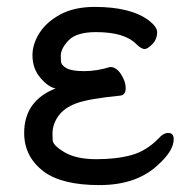

<svg xmlns="http://www.w3.org/2000/svg" viewBox="-20 -512 550 556"><path d="M268 24Q160 24 107 -15Q50 -58 50 -127Q50 -220 141 -256Q121 -259 97.5 -286Q74 -313 74 -352Q74 -384 94 -416Q114 -448 154.5 -470Q195 -492 254 -492Q360 -492 412 -452Q435 -434 435 -419Q435 -398 421 -384Q407 -370 399 -370Q389 -370 374 -385Q340 -419 258 -419Q202 -419 179 -395.5Q156 -372 156 -350Q156 -348 156.5 -335.5Q157 -323 172.5 -314.5Q188 -306 224 -306Q260 -306 299 -318Q317 -318 330.5 -297Q344 -276 344 -257Q344 -236 327 -235Q237 -226 201.5 -213Q166 -200 149 -176Q132 -152 132 -125Q132 -122 132.5 -106.5Q133 -91 167 -71Q201 -51 259 -51Q318 -51 361 -63Q404 -75 439 -111Q453 -127 467 -127Q483 -127 483 -109Q483 -75 437 -34Q375 24 268 24Z"/></svg>

Font: LXGW WenKai Lite Medium
Style: Regular
Weight: 500
Designer: LXGW / Fontworks Inc.
Foundry: LXGW / Fontworks Inc.
Version: Version 1.511; March 25, 2025